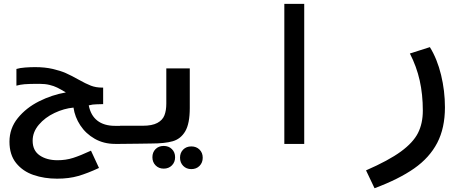

<svg xmlns="http://www.w3.org/2000/svg" viewBox="-20 -745 2440 994"><path d="M29 -11.5Q29 -80.5 72.2 -133.8Q115.5 -187 182.2 -220.5Q249 -254 321 -266.5Q293.5 -283 276.2 -291.5Q259 -300 236.2 -305.5Q213.5 -311 183.5 -311Q130.5 -311 107.2 -309Q84 -307 65 -301.5V-388Q83 -393.5 110.2 -395.5Q137.5 -397.5 161.5 -397.5Q212.5 -397.5 252.5 -388.2Q292.5 -379 320.8 -366.5Q349 -354 385.5 -333.5Q424.5 -311.5 450.5 -301.5Q476.5 -291.5 508.5 -291.5H514V-206L480 -205Q460.5 -205 439.5 -199.5Q449.5 -147.5 484 -120.5Q518.5 -93.5 576 -93.5H601.5V0H576Q517 0 470.5 -26.5Q424 -53 395.8 -96Q367.5 -139 360.5 -188Q311.5 -183.5 262.2 -160.2Q213 -137 181 -99.2Q149 -61.5 149 -16.5Q149 34.5 185.5 59.5Q222 84.5 278 84.5Q321 84.5 358.5 72.5Q396 60.5 451 35L492.5 124.5Q433.5 152 385.5 166Q337.5 180 275.5 180Q209.5 180 153.8 161Q98 142 63.5 99.2Q29 56.5 29 -11.5Z M601.5 -94H719Q767.5 -94 794.5 -108.5Q821.5 -123 831.2 -147.8Q841 -172.5 841 -208.5V-391H962.5V-186Q962.5 -105 939 -65.2Q915.5 -25.5 874.2 -13.8Q833 -2 762.5 -2L693.5 -1L601.5 0ZM769 69Q769 43.5 785.2 27Q801.5 10.5 827.5 10.5Q853.5 10.5 870 27Q886.5 43.5 886.5 69Q886.5 94.5 870 111.2Q853.5 128 827.5 128Q802 128 785.5 111.2Q769 94.5 769 69ZM912 71.5Q912 46 928.2 29.5Q944.5 13 970.5 13Q996.5 13 1013 29.5Q1029.5 46 1029.5 71.5Q1029.5 97 1013 113.8Q996.5 130.5 970.5 130.5Q945 130.5 928.5 113.8Q912 97 912 71.5Z M1555 -725V0H1452V-725Z M2169 -172.5Q2169 -256 2152.8 -328.5Q2136.5 -401 2102 -468L2205.5 -501Q2243.5 -439.5 2263.5 -357Q2283.5 -274.5 2283.5 -189.5Q2283.5 -82 2243.5 -5.2Q2203.5 71.5 2124.2 127Q2045 182.5 1919 229.5L1875 137Q1992 86 2055.5 39.5Q2119 -7 2144 -56.5Q2169 -106 2169 -172.5Z"/></svg>

Font: JuliaMono SemiBold
Style: Italic
Weight: 600
Italic angle: -9°
Monospace: yes
Designer: cormullion
Foundry: corm
Version: Version 0.056; ttfautohint (v1.8.4)